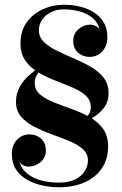

<svg xmlns="http://www.w3.org/2000/svg" viewBox="-20 -780 516 810"><path d="M144 -653Q144 -623.5 165.2 -603Q186.5 -582.5 220 -566Q253.5 -549.5 291 -533.8Q328.5 -518 362 -498.8Q395.5 -479.5 416.8 -452.8Q438 -426 438 -387.5Q438 -354 422.8 -331.2Q407.5 -308.5 383.2 -291.5Q359 -274.5 332 -259L316 -261Q339 -278.5 351 -292.8Q363 -307 363 -328Q363 -357.5 341.8 -376.8Q320.5 -396 286.8 -410.5Q253 -425 215 -439.5Q177 -454 143.2 -473.5Q109.5 -493 88 -522.8Q66.5 -552.5 66.5 -598Q66.5 -650 93 -686.2Q119.5 -722.5 161.2 -741.2Q203 -760 249 -760Q282 -760 314.5 -752.8Q347 -745.5 374 -729.2Q401 -713 417 -686.8Q433 -660.5 433 -622.5Q433 -586.5 411.5 -563.2Q390 -540 358 -540Q329.5 -540 309.2 -557.8Q289 -575.5 289 -608Q289 -638 311.2 -657Q333.5 -676 361 -676Q373.5 -676 385 -669.5Q396.5 -663 400.5 -654Q393 -685.5 370.2 -704.5Q347.5 -723.5 315.5 -732Q283.5 -740.5 249 -740.5Q218.5 -740.5 194.8 -728.5Q171 -716.5 157.5 -696.5Q144 -676.5 144 -653ZM126.5 -430Q126.5 -400.5 149 -381.5Q171.5 -362.5 206.8 -348.5Q242 -334.5 281.5 -320.5Q321 -306.5 356.2 -287.2Q391.5 -268 413.8 -238Q436 -208 436 -162Q436 -110 410.5 -71.2Q385 -32.5 338 -11.2Q291 10 227.5 10Q194.5 10 159.8 2.8Q125 -4.5 95.8 -20.8Q66.5 -37 48.2 -64.2Q30 -91.5 30 -131Q30 -167.5 51.5 -190.2Q73 -213 104.5 -213Q133 -213 153.2 -195.2Q173.5 -177.5 173.5 -144.5Q173.5 -115 151 -96Q128.5 -77 99 -77Q87 -77.5 76.2 -83.8Q65.5 -90 61.5 -100Q68 -74.5 85 -57Q102 -39.5 125.5 -29Q149 -18.5 175.5 -14Q202 -9.5 227.5 -9.5Q269.5 -9.5 296.8 -23Q324 -36.5 337.5 -58Q351 -79.5 351 -103Q351 -131.5 329.2 -151Q307.5 -170.5 272.8 -184.8Q238 -199 199.2 -213Q160.5 -227 126 -244.5Q91.5 -262 69.5 -287.2Q47.5 -312.5 47.5 -350Q47.5 -386.5 63.5 -414.2Q79.5 -442 102.2 -462Q125 -482 145.5 -495H162.5Q156 -489 147.5 -479.8Q139 -470.5 132.8 -458.2Q126.5 -446 126.5 -430Z"/></svg>

Font: Bodoni Moda SC 11pt
Style: Bold
Weight: 700
Version: Version 2.005